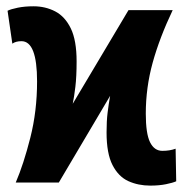

<svg xmlns="http://www.w3.org/2000/svg" viewBox="-20 -577 597 607"><path d="M29.8 0Q54.7 -58.1 75.9 -141.8Q97.2 -225.6 97.2 -319.8Q97.2 -446.8 47.9 -446.8Q29.8 -446.8 19 -439L3.9 -543Q14.6 -548.3 36.4 -552.7Q58.1 -557.1 85.9 -557.1Q123.5 -557.1 154.5 -541Q185.5 -524.9 203.9 -487.1Q222.2 -449.2 222.2 -382.8Q222.2 -335 218.3 -302.7Q214.4 -270.5 210 -249L386.2 -544.9H525.9Q484.4 -457.5 462.6 -378.7Q440.9 -299.8 440.9 -217.8Q440.9 -154.8 454.3 -127.4Q467.8 -100.1 493.2 -100.1Q517.1 -100.1 535.2 -106.9L537.1 -3.9Q526.4 1 504.6 5.4Q482.9 9.8 455.1 9.8Q417 9.8 385.7 -4.4Q354.5 -18.6 335.7 -55.2Q316.9 -91.8 316.9 -158.2Q316.9 -194.3 320.1 -220.2Q323.2 -246.1 328.1 -273.9L166 0Z"/></svg>

Font: Open Sans Condensed
Style: Bold
Weight: 700
Width: 3
Designer: Monotype Design Team
Foundry: Monotype Imaging Inc.
Version: Version 3.003; ttfautohint (v1.8.4)